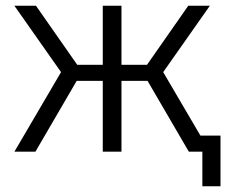

<svg xmlns="http://www.w3.org/2000/svg" viewBox="-20 -527 794 667"><path d="M636 0 474 -278 634 -507H709L522 -241V-319L709 0ZM30 0 217 -319V-241L30 -507H105L265 -278L103 0ZM337 0V-507H402V0ZM228 -246V-302H509V-246ZM683 120V0H657V-56H746V120Z"/></svg>

Font: TikTok Sans Light
Style: Regular
Weight: 300
Version: Version 4.000